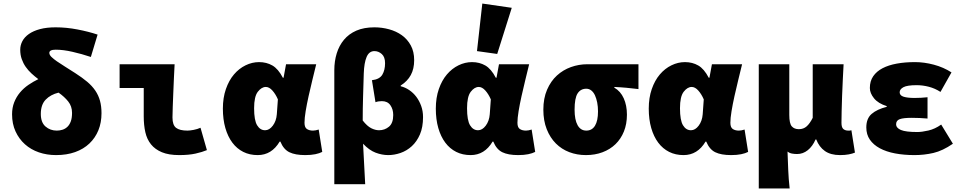

<svg xmlns="http://www.w3.org/2000/svg" viewBox="-20 -862 5440 1082"><path d="M296 12Q244 12 199 -3.5Q154 -19 120.5 -49Q87 -79 67.5 -121.5Q48 -164 48 -218Q48 -255 60 -285.5Q72 -316 92.5 -340.5Q113 -365 140 -383.5Q167 -402 196 -416Q176 -431 157.5 -448Q139 -465 125 -485Q111 -505 102.5 -529Q94 -553 94 -582Q94 -607 106 -630Q118 -653 143 -670.5Q168 -688 205.5 -698Q243 -708 294 -708Q354 -708 416.5 -696Q479 -684 530 -667L492 -541Q441 -558 388.5 -570Q336 -582 294 -582Q258 -582 258 -564Q258 -553 269.5 -541.5Q281 -530 300.5 -516.5Q320 -503 346.5 -486.5Q373 -470 404 -450Q443 -425 471 -401.5Q499 -378 517 -351.5Q535 -325 543.5 -294Q552 -263 552 -224Q552 -171 534.5 -128Q517 -85 484 -53.5Q451 -22 403.5 -5Q356 12 296 12ZM300 -126Q317 -126 332.5 -131Q348 -136 360 -147.5Q372 -159 379 -178Q386 -197 386 -226Q386 -263 364.5 -290Q343 -317 310 -340Q265 -329 237.5 -300.5Q210 -272 210 -220Q210 -172 236.5 -149Q263 -126 300 -126Z M990 12Q931 12 892.5 -4Q854 -20 831 -48.5Q808 -77 799 -117Q790 -157 790 -206V-366H654V-500H964Q962 -462 960 -419.5Q958 -377 956.5 -336.5Q955 -296 953.5 -260Q952 -224 952 -200Q952 -157 972.5 -141.5Q993 -126 1036 -126Q1050 -126 1071 -130Q1092 -134 1110 -142L1146 -16Q1120 -5 1082 3.5Q1044 12 990 12Z M1432 12Q1387 12 1351 -6Q1315 -24 1289.5 -58Q1264 -92 1250 -140.5Q1236 -189 1236 -250Q1236 -311 1253 -360Q1270 -409 1298.5 -442.5Q1327 -476 1364 -494Q1401 -512 1440 -512Q1482 -512 1515 -493Q1548 -474 1574 -424H1578L1592 -500H1762Q1752 -459 1740.5 -412Q1729 -365 1719 -320Q1709 -275 1702.5 -235.5Q1696 -196 1696 -170Q1696 -144 1709.5 -135Q1723 -126 1744 -126Q1758 -126 1776 -132L1796 -6Q1781 2 1757 7Q1733 12 1700 12Q1644 12 1611 -4Q1578 -20 1560 -64H1556Q1511 12 1432 12ZM1474 -128Q1498 -128 1517.5 -154Q1537 -180 1540 -218L1546 -302Q1533 -332 1515 -352Q1497 -372 1478 -372Q1454 -372 1433 -345Q1412 -318 1412 -252Q1412 -184 1429 -156Q1446 -128 1474 -128Z M1864 176V-466Q1864 -517 1877.5 -561Q1891 -605 1918.5 -638Q1946 -671 1988.5 -689.5Q2031 -708 2090 -708Q2132 -708 2172.5 -697Q2213 -686 2244.5 -663.5Q2276 -641 2295 -606Q2314 -571 2314 -523Q2314 -474 2295 -439Q2276 -404 2238 -380V-376Q2263 -370 2286 -354.5Q2309 -339 2326 -316.5Q2343 -294 2353.5 -265Q2364 -236 2364 -202Q2364 -145 2346.5 -104.5Q2329 -64 2300.5 -38Q2272 -12 2237 0Q2202 12 2168 12Q2133 12 2097 -1.5Q2061 -15 2026 -52Q2032 65 2038 176ZM2116 -128Q2148 -128 2172 -148Q2196 -168 2196 -214Q2196 -246 2180 -269Q2164 -292 2132 -292Q2111 -292 2096 -286L2076 -410Q2119 -415 2134.5 -441Q2150 -467 2150 -506Q2150 -541 2131.5 -557.5Q2113 -574 2090 -574Q2060 -574 2046 -541Q2032 -508 2030 -448Q2028 -381 2026 -315.5Q2024 -250 2024 -183Q2049 -151 2072 -139.5Q2095 -128 2116 -128Z M2632 12Q2587 12 2551 -6Q2515 -24 2489.5 -58Q2464 -92 2450 -140.5Q2436 -189 2436 -250Q2436 -311 2453 -360Q2470 -409 2498.5 -442.5Q2527 -476 2564 -494Q2601 -512 2640 -512Q2682 -512 2715 -493Q2748 -474 2774 -424H2778L2792 -500H2962Q2952 -459 2940.5 -412Q2929 -365 2919 -320Q2909 -275 2902.5 -235.5Q2896 -196 2896 -170Q2896 -144 2909.5 -135Q2923 -126 2944 -126Q2958 -126 2976 -132L2996 -6Q2981 2 2957 7Q2933 12 2900 12Q2844 12 2811 -4Q2778 -20 2760 -64H2756Q2711 12 2632 12ZM2674 -128Q2698 -128 2717.5 -154Q2737 -180 2740 -218L2746 -302Q2733 -332 2715 -352Q2697 -372 2678 -372Q2654 -372 2633 -345Q2612 -318 2612 -252Q2612 -184 2629 -156Q2646 -128 2674 -128ZM2782 -558 2668 -574 2698 -842 2864 -818Z M3282 12Q3232 12 3188.5 -4.5Q3145 -21 3112.5 -53.5Q3080 -86 3061 -134Q3042 -182 3042 -244Q3042 -308 3063 -356.5Q3084 -405 3118.5 -436.5Q3153 -468 3197.5 -484Q3242 -500 3290 -500H3578V-360Q3558 -362 3541.5 -364Q3525 -366 3509 -367.5Q3493 -369 3477 -370Q3461 -371 3442 -372V-368Q3477 -348 3495 -308Q3513 -268 3513 -216Q3513 -163 3496 -121Q3479 -79 3448.5 -49.5Q3418 -20 3375.5 -4Q3333 12 3282 12ZM3284 -126Q3316 -126 3333 -153.5Q3350 -181 3350 -234Q3350 -261 3345.5 -284Q3341 -307 3333 -324.5Q3325 -342 3312.5 -352Q3300 -362 3284 -362Q3252 -362 3235 -335.5Q3218 -309 3218 -244Q3218 -187 3235 -156.5Q3252 -126 3284 -126Z M3832 12Q3787 12 3751 -6Q3715 -24 3689.5 -58Q3664 -92 3650 -140.5Q3636 -189 3636 -250Q3636 -311 3653 -360Q3670 -409 3698.5 -442.5Q3727 -476 3764 -494Q3801 -512 3840 -512Q3882 -512 3915 -493Q3948 -474 3974 -424H3978L3992 -500H4162Q4152 -459 4140.5 -412Q4129 -365 4119 -320Q4109 -275 4102.5 -235.5Q4096 -196 4096 -170Q4096 -144 4109.5 -135Q4123 -126 4144 -126Q4158 -126 4176 -132L4196 -6Q4181 2 4157 7Q4133 12 4100 12Q4044 12 4011 -4Q3978 -20 3960 -64H3956Q3911 12 3832 12ZM3874 -128Q3898 -128 3917.5 -154Q3937 -180 3940 -218L3946 -302Q3933 -332 3915 -352Q3897 -372 3878 -372Q3854 -372 3833 -345Q3812 -318 3812 -252Q3812 -184 3829 -156Q3846 -128 3874 -128Z M4256 200V-500H4428V-214Q4428 -166 4442 -150Q4456 -134 4482 -134Q4508 -134 4526 -150Q4544 -166 4560 -198V-500H4734Q4732 -459 4729.5 -412Q4727 -365 4725.5 -320Q4724 -275 4723 -235.5Q4722 -196 4722 -170Q4722 -144 4732.5 -135Q4743 -126 4760 -126Q4765 -126 4768.5 -126Q4772 -126 4778 -128L4798 -2Q4784 4 4763 8Q4742 12 4714 12Q4661 12 4628.5 -11Q4596 -34 4580 -76H4576Q4559 -37 4532 -15.5Q4505 6 4472 6Q4458 6 4443.5 3.5Q4429 1 4418 -8Q4420 46 4422 96Q4424 146 4430 200Z M5134 12Q5074 12 5024 2.5Q4974 -7 4938 -26.5Q4902 -46 4882 -75Q4862 -104 4862 -144Q4862 -194 4892 -220Q4922 -246 4977 -260V-264Q4929 -279 4905.5 -308Q4882 -337 4882 -366Q4882 -405 4901 -432.5Q4920 -460 4953.5 -477.5Q4987 -495 5033.5 -503.5Q5080 -512 5136 -512Q5188 -512 5242.5 -497.5Q5297 -483 5342 -454L5280 -344Q5249 -364 5214.5 -373Q5180 -382 5146 -382Q5092 -382 5071 -370.5Q5050 -359 5050 -342Q5050 -324 5072 -317Q5094 -310 5134 -310Q5151 -310 5170.5 -311Q5190 -312 5207 -314V-194Q5185 -196 5162 -197Q5139 -198 5118 -198Q5071 -198 5050.5 -190.5Q5030 -183 5030 -162Q5030 -141 5057 -129.5Q5084 -118 5150 -118Q5175 -118 5212 -126.5Q5249 -135 5284 -160L5350 -52Q5292 -12 5240 0Q5188 12 5134 12Z"/></svg>

Font: Source Code Pro Black
Style: Regular
Weight: 900
Monospace: yes
Designer: Paul D. Hunt, Teo Tuominen
Foundry: Adobe Systems Incorporated
Version: Version 2.030;PS 1.000;hotconv 16.6.51;makeotf.lib2.5.65220